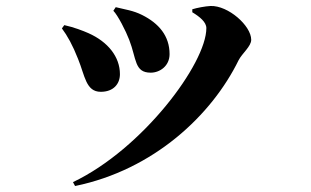

<svg xmlns="http://www.w3.org/2000/svg" viewBox="-20 -566 1040 642"><path d="M412 -433C437 -369 429 -323 484 -323C514 -323 547 -345 547 -385C547 -446 511 -488 455 -516C425 -531 399 -534 367 -542L359 -530C374 -515 401 -462 412 -433ZM778 -365C790 -388 820 -411 820 -433C820 -480 743 -548 684 -546C666 -545 639 -540 623 -535V-525C648 -510 670 -492 670 -472C670 -354 457 -68 224 43L231 56C494 2 688 -181 778 -365ZM241 -369C264 -313 267 -259 317 -259C359 -259 381 -285 381 -318C381 -376 341 -426 276 -455C258 -463 227 -475 195 -482L187 -471C205 -447 223 -415 241 -369Z"/></svg>

Font: Noto Serif KR Black
Style: Regular
Weight: 900
Version: Version 1.001;PS 1.001;hotconv 16.6.54;makeotf.lib2.5.65590